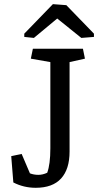

<svg xmlns="http://www.w3.org/2000/svg" viewBox="-20 -896 474 927"><path d="M315.9 -164.1Q315.9 -79.1 274.9 -34.2Q233.9 10.7 152.3 10.7Q94.7 10.7 44.4 -15.1L34.2 -142.1L84.5 -152.8L124.5 -59.1Q143.6 -51.8 165 -51.8Q186.5 -51.8 208 -62Q223.1 -103 223.1 -180.2V-596.2L128.9 -612.8L138.7 -660.6H380.4L390.1 -612.8L315.9 -596.2ZM433.6 -717.8 372.6 -712.9 256.3 -806.6 143.6 -712.9 97.2 -717.8V-733.4L235.4 -876L300.3 -871.1L433.6 -733.4Z"/></svg>

Font: NoticiaText-Regular
Style: Regular
Weight: 400
Designer: JM Sole
Foundry: JM Sole
Version: Version 1.003